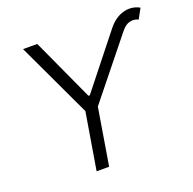

<svg xmlns="http://www.w3.org/2000/svg" viewBox="-129 -867 1003 998"><g transform="rotate(-20 372.5 -368.0)"><path d="M325.7 -366.7 328.6 -383.3H345.2L343.3 -366.7ZM97.2 -727.5H175.8L336.4 -377.4L567.4 -668.5Q594.7 -703.6 625.7 -720Q656.7 -736.3 687.5 -736.3Q718.3 -736.3 744.6 -721.2L714.4 -666Q693.4 -677.2 668.5 -671.9Q643.6 -666.5 620.6 -637.7L360.4 -314L308.6 0H239.3L291.5 -314Z"/></g></svg>

Font: Inter Light
Style: Italic
Weight: 300
Italic angle: -9.3988°
Designer: Rasmus Andersson
Foundry: rsms
Version: Version 4.001;git-66647c0bb